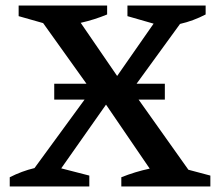

<svg xmlns="http://www.w3.org/2000/svg" viewBox="-20 -670 795 690"><path d="M15 0V-33Q58 -55 104 -66L308 -345L135 -587L47 -612V-650H365V-618Q319 -599 270 -588L401 -397L532 -585L438 -612V-650H719V-618Q675 -595 627 -584L454 -346L657 -60L736 -39V0H416V-33Q466 -53 518 -64L361 -294L200 -65L301 -39V0ZM174.9 -369H572.4V-312H174.9Z"/></svg>

Font: Piazzolla SC Medium
Style: Regular
Weight: 500
Designer: Juan Pablo del Peral
Foundry: Huerta Tipografica
Version: Version 1.330